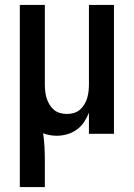

<svg xmlns="http://www.w3.org/2000/svg" viewBox="-20 -540 540 775"><path d="M60 215V-520H161V-200Q161 -186 162.5 -172Q164 -158 168 -144.5Q172 -131 179.5 -118.5Q187 -106 197.5 -97Q208 -88 222 -84Q236 -80 250 -80Q264 -80 278 -84Q292 -88 302.5 -97Q313 -106 320.5 -118.5Q328 -131 332 -144.5Q336 -158 337.5 -172Q339 -186 339 -200V-520H440V0H339V-85Q331 -65 319 -47Q307 -29 289.5 -16.5Q272 -4 251 2Q230 8 209 8Q195 8 181 5.5Q167 3 154 -2Q158 25 159.5 52.5Q161 80 161 107V215Z"/></svg>

Font: Iosevka Curly Semibold
Style: Regular
Weight: 600
Monospace: yes
Designer: Belleve Invis
Foundry: Belleve Invis
Version: Version 22.1.2; ttfautohint (v1.8.4)